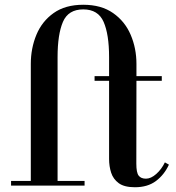

<svg xmlns="http://www.w3.org/2000/svg" viewBox="-20 -780 740 807"><path d="M26.5 -19.5H109.5V-511.5Q109.5 -577 133 -633.8Q156.5 -690.5 205.5 -725.2Q254.5 -760 330 -760Q405.5 -760 455.2 -725.2Q505 -690.5 529.2 -633.8Q553.5 -577 553.5 -511.5V-460H660V-440.5H553.5L553 -92Q553 -54.5 562.8 -41.8Q572.5 -29 593.5 -29Q614.5 -29 636.8 -48.8Q659 -68.5 673 -97.5L690 -88Q670.5 -45.5 635.5 -19.2Q600.5 7 547 7Q502.5 7 479.2 -10Q456 -27 447.2 -54Q438.5 -81 438.5 -111.5V-440.5H377.5V-460H438.5V-540Q438.5 -635.5 415.5 -688Q392.5 -740.5 330 -740.5Q267 -740.5 244.5 -688Q222 -635.5 222 -540V-19.5H335.5V0H26.5Z"/></svg>

Font: Bodoni* 11pt Medium
Style: Regular
Weight: 500
Version: Version 2.3